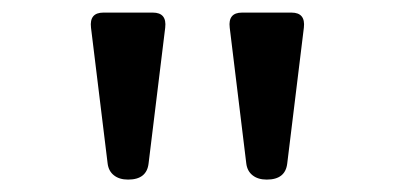

<svg xmlns="http://www.w3.org/2000/svg" viewBox="-20 -640 640 311"><path d="M147.5 -619.6Q124.5 -619.6 127.4 -595.2L154.3 -375.5Q155.8 -362.8 164.6 -356Q173.3 -349.1 187.5 -349.1Q217.8 -349.1 220.7 -375.5L247.6 -595.2Q250.5 -619.6 227.5 -619.6ZM372.1 -619.6Q349.1 -619.6 352.1 -595.2L378.9 -375.5Q380.4 -362.8 389.2 -356Q397.9 -349.1 412.1 -349.1Q442.4 -349.1 445.3 -375.5L472.2 -595.2Q475.1 -619.6 452.1 -619.6Z"/></svg>

Font: Courier Prime Code
Style: Regular
Weight: 400
Designer: Alan Dague-Greene
Foundry: Quote-Unquote Apps
Version: Version 3.18